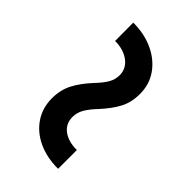

<svg xmlns="http://www.w3.org/2000/svg" viewBox="-5 -630 672 672"><g transform="rotate(-45 331.5 -294.0)"><path d="M514.6 -383.3 605 -383.8Q605 -328.1 584.5 -284.4Q564 -240.7 528.1 -215.6Q492.2 -190.4 444.8 -190.4Q403.8 -190.4 372.3 -206.8Q340.8 -223.1 304.7 -256.3Q282.2 -277.8 262.7 -289.3Q243.2 -300.8 220.7 -300.8Q188 -300.8 168.9 -275.4Q149.9 -250 149.9 -208H57.1Q57.1 -264.6 77.4 -307.4Q97.7 -350.1 133.8 -374Q169.9 -397.9 216.8 -397.9Q257.8 -397.9 290.8 -380.9Q323.7 -363.8 357.9 -332Q381.3 -309.6 400.4 -298.3Q419.4 -287.1 440.9 -287.1Q474.1 -287.1 494.4 -314.5Q514.6 -341.8 514.6 -383.3Z"/></g></svg>

Font: Vazirmatn RD UI FD Medium
Style: Regular
Weight: 500
Designer: Saber Rastikerdar
Foundry: Saber Rastikerdar
Version: Version 33.003